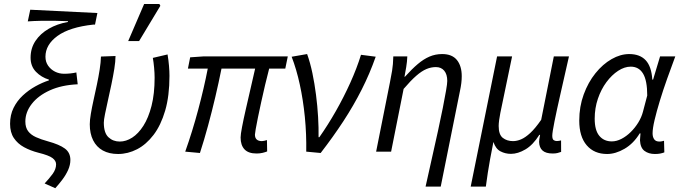

<svg xmlns="http://www.w3.org/2000/svg" viewBox="-20 -774 3474 980"><path d="M262.2 186.7 207.8 162.4Q230.2 138.6 248.3 114.2Q266.3 89.8 266.3 64.8Q266.3 46.8 248.1 32.9Q230 18.9 176 5.5Q135.3 -4.9 102.6 -22.8Q70 -40.6 50.7 -69.4Q31.4 -98.2 31.4 -141.9Q31.4 -187.2 49.2 -223.3Q67.1 -259.3 96.4 -286.6Q125.8 -313.9 160.7 -333.3Q195.6 -352.7 229.5 -363.7V-367.7Q191 -379.3 163.5 -407.6Q136.1 -435.9 136.1 -479.8Q136.1 -527.7 161 -565.1Q185.8 -602.5 229 -627.4Q272.1 -652.2 326.8 -661.9V-665.9Q298 -667.2 261.2 -667.8Q224.3 -668.5 187.7 -667.7Q151.1 -667 121.8 -664.8L134.4 -724.4L477.1 -707.5L465 -648.4H456.1Q335 -635.3 273.5 -590.6Q212 -545.9 212 -484.5Q212 -458.3 225.6 -438.7Q239.3 -419.1 260.8 -408.3Q282.2 -397.5 307 -397.5Q339.6 -397.5 369.7 -404.2L376.6 -343.8Q294.5 -340 234.7 -313Q174.9 -285.9 142.2 -243.7Q109.4 -201.6 109.4 -153.8Q109.4 -123.2 123.5 -104.5Q137.5 -85.8 163.5 -74Q189.5 -62.2 224.7 -52.6Q283.3 -36.5 311.3 -15.7Q339.2 5 339.2 42.4Q339.2 67.8 327.8 93.4Q316.3 119 298.4 142.7Q280.5 166.4 262.2 186.7Z M582.6 12Q537.1 12 504.7 -5.9Q472.3 -23.9 455.3 -58Q438.2 -92.1 438.2 -139.8Q438.2 -161.2 443.7 -193.4Q449.1 -225.5 457.6 -263.8Q466 -302.1 474.5 -341.9Q482.9 -381.7 488.7 -418.7Q494.5 -455.6 495.3 -485.4L569.6 -488.1Q569.6 -460.7 563.5 -422.9Q557.4 -385.2 548.6 -342.9Q539.8 -300.6 530.9 -261.4Q522.1 -222.2 516 -192Q509.9 -161.7 509.9 -148Q509.9 -95.7 533.4 -73.6Q557 -51.5 591.2 -51.5Q623.4 -51.5 654.7 -71.5Q686 -91.5 711.9 -132Q737.8 -172.5 753.5 -233.9Q769.2 -295.3 769.2 -377.6Q769.2 -400.1 766.6 -428.5Q764 -457 760.1 -478.5L835.2 -496.1Q840.2 -466.7 842.6 -438Q845 -409.4 845 -386.9Q845 -284.6 823.1 -209.5Q801.1 -134.3 763.7 -85.4Q726.3 -36.4 679.6 -12.2Q632.8 12 582.6 12ZM634.3 -564.4 715.7 -753.6H793.5L798.5 -744.4L690 -564.4Z M1289.4 9.5Q1247.7 9.5 1227.9 -11.8Q1208.1 -33 1208.1 -72.3Q1208.1 -88 1215.5 -126.2Q1222.8 -164.5 1234.5 -215.7Q1246.2 -266.8 1258.8 -321.4Q1271.5 -375.9 1282.3 -424H1110.6Q1096.5 -353.4 1079.1 -279.3Q1061.7 -205.2 1041.9 -132.5Q1022.2 -59.7 1000.5 6.9L925.4 0Q962.2 -103.5 991.7 -214.2Q1021.3 -324.8 1040.5 -424H939.2L950.6 -481.4L1018.3 -486.1H1448.9L1436.2 -424H1353.9Q1343.4 -384.4 1333 -340Q1322.7 -295.7 1313.2 -252.8Q1303.7 -209.9 1296.5 -174.2Q1289.3 -138.5 1285.2 -115.2Q1281.2 -92 1281.2 -87Q1281.2 -70.2 1290.3 -62Q1299.5 -53.7 1316.8 -53.7Q1321.8 -53.7 1328.1 -55.2Q1334.3 -56.7 1342.6 -59L1343.6 -1.1Q1334.7 2.6 1320.6 6.1Q1306.6 9.5 1289.4 9.5Z M1543.1 0Q1544.6 -89.7 1536 -177Q1527.3 -264.4 1510.2 -342.7Q1493.2 -421 1468.6 -484.4L1547.6 -498.1Q1563.2 -454.7 1574.5 -401.1Q1585.7 -347.4 1593 -290Q1600.4 -232.6 1603.6 -177Q1606.8 -121.3 1606 -73.6H1610Q1653.9 -136 1694.4 -207.2Q1734.9 -278.4 1768.1 -351.9Q1801.3 -425.5 1822.6 -494.3L1897.7 -484.6Q1867.4 -398.2 1826.2 -316.9Q1785.1 -235.6 1732.9 -155.7Q1680.7 -75.8 1616.7 6.9Z M2152.2 178.5Q2168.8 103.2 2185.1 31Q2201.4 -41.2 2215.6 -105.9Q2229.8 -170.6 2240.2 -223.3Q2250.6 -275.9 2256.7 -311.5Q2262.9 -347.1 2262.9 -360.9Q2262.9 -394.4 2247.5 -413Q2232 -431.6 2204.9 -431.6Q2180.4 -431.6 2156.6 -421.6Q2132.7 -411.6 2104.7 -387.3Q2076.7 -363 2040.1 -320.1L1976.3 0H1899.8L1970.3 -353.6Q1976.3 -383 1981.4 -413.6Q1986.5 -444.3 1987.5 -486.1H2059Q2058 -459 2053.4 -431.7Q2048.9 -404.3 2044.6 -382.4H2047Q2082.1 -421.4 2112.2 -446.9Q2142.3 -472.4 2172.3 -485.2Q2202.3 -498.1 2237.1 -498.1Q2287.4 -498.1 2312.1 -467.8Q2336.8 -437.5 2336.8 -384.9Q2336.8 -368.2 2334.6 -349.6Q2332.4 -331 2327.4 -308L2229.5 178.5Z M2382.5 178.5 2517.2 -486.1H2593.8L2533.8 -197.4Q2530.2 -179.3 2527.7 -161.1Q2525.3 -142.8 2525.3 -131.1Q2525.3 -86.6 2546.5 -70.2Q2567.8 -53.7 2598.5 -53.7Q2618.6 -53.7 2639.8 -62.8Q2661.1 -71.8 2686.5 -95.1Q2711.8 -118.4 2742.3 -162.5L2806.8 -486.1H2884.1Q2860.6 -382 2841 -296.1Q2821.4 -210.1 2810.1 -153.6Q2798.9 -97.1 2798.9 -81.3Q2798.9 -64.4 2805.6 -59.2Q2812.3 -54.1 2822.3 -54.1Q2828 -54.1 2833.5 -55.2Q2839.1 -56.3 2843.8 -57.3L2844.1 1.3Q2835.3 4.6 2825.2 7.1Q2815.1 9.5 2801.2 9.5Q2766.3 9.5 2749.3 -5.5Q2732.4 -20.5 2731.6 -50.1Q2731.6 -57 2732.9 -63.7Q2734.2 -70.3 2736.7 -85.5H2732.7Q2700.4 -34 2661.8 -11.4Q2623.3 11.3 2588 11.3Q2559.1 11.3 2534.6 -1.5Q2510.1 -14.3 2498.4 -49.4Q2488.3 1 2481.7 37.6Q2475.1 74.2 2470 106.9Q2465 139.6 2459.8 178.5Z M3078.7 12Q3012.8 12 2974.7 -32.4Q2936.6 -76.8 2936.6 -158.5Q2936.6 -229.9 2959.3 -291.8Q2981.9 -353.7 3019.2 -400Q3056.4 -446.4 3101.6 -472.2Q3146.7 -498.1 3191.7 -498.1Q3246.1 -498.1 3275.7 -466.5Q3305.3 -434.8 3309.5 -367.7H3313.5L3349.1 -486.1H3426.8Q3405.9 -430.1 3385.1 -371.7Q3364.3 -313.3 3347.8 -259Q3331.3 -204.7 3321.1 -161.5Q3310.9 -118.2 3310.9 -93.6Q3310.9 -75 3318.9 -63.3Q3326.9 -51.5 3345.5 -51.5Q3353.4 -51.5 3359.1 -53Q3364.9 -54.5 3369.3 -55.5L3370.9 3.8Q3360 7.9 3349 9.9Q3338 12 3322.6 12Q3290.7 12 3269.6 -3.8Q3248.5 -19.5 3246.6 -57.8Q3246.6 -63.5 3247.6 -73.3Q3248.5 -83.1 3249.2 -93.2H3245.2Q3213.7 -41.4 3167.9 -14.7Q3122.1 12 3078.7 12ZM3102.8 -52.3Q3126.9 -52.3 3151.8 -65.1Q3176.7 -77.9 3199.1 -99.8Q3221.5 -121.8 3238 -148.7Q3254.4 -175.6 3261.7 -203.5L3283.6 -286.5Q3283.6 -362.9 3262.2 -398.4Q3240.8 -433.8 3199.3 -433.8Q3167.7 -433.8 3135.1 -412.6Q3102.6 -391.4 3075.3 -354.7Q3048.1 -318 3031.7 -269.9Q3015.4 -221.9 3015.4 -168.2Q3015.4 -109.1 3039 -80.7Q3062.5 -52.3 3102.8 -52.3Z"/></svg>

Font: Source Sans 3
Style: Italic
Weight: 200
Italic angle: -11°
Designer: Paul D. Hunt
Foundry: Adobe
Version: Version 3.046;hotconv 1.0.118;makeotfexe 2.5.65603